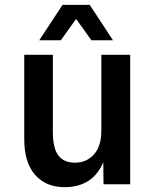

<svg xmlns="http://www.w3.org/2000/svg" viewBox="-20 -760 640 792"><path d="M246 12Q169 12 124.5 -39Q80 -90 80 -186V-534H198V-217Q198 -149 220.5 -119Q243 -89 289 -89Q337 -89 367.5 -123Q398 -157 398 -221V-534H517V0H407L406 -91Q363 12 246 12ZM142 -594 238 -740H350L446 -594H357L294 -682L231 -594Z"/></svg>

Font: Geist Mono SemiBold
Style: Regular
Weight: 600
Monospace: yes
Designer: Basement.studio, Andrés Briganti, Mateo Zaragoza
Foundry: Basement.studio, Vercel, Andrés Briganti, Guido Ferreyra, Mateo Zaragoza
Version: Version 1.500; ttfautohint (v1.8.4.7-5d5b)